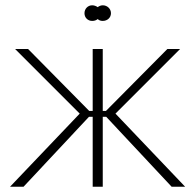

<svg xmlns="http://www.w3.org/2000/svg" viewBox="-20 -705 737 725"><path d="M328 -626C336 -626 343 -628 349 -633C354 -628 361 -626 368 -626C385 -626 399 -638 399 -655C399 -672 385 -685 368 -685C361 -685 354 -682 349 -678C343 -682 336 -685 328 -685C312 -685 299 -672 299 -655C299 -638 312 -626 328 -626ZM330 0H368V-264H381L628 0H679L416 -276L660 -520H612L380 -286H368V-520H330V-286H317L86 -520H37L281 -276L18 0H69L316 -264H330Z"/></svg>

Font: Fixel Text ExtraLight
Style: Regular
Weight: 200
Width: 4
Designer: AlfaBravo + MacPaw
Foundry: Kyrylo Tkachov, Marchela Mozhyna, Serhii Makarenko, Maria Weinstein, Zakhar Kryvoshyya
Version: Version 1.211